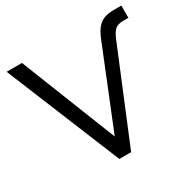

<svg xmlns="http://www.w3.org/2000/svg" viewBox="-156 -872 1040 1034"><g transform="rotate(-30 364.0 -355.0)"><path d="M300.8 0 9.8 -710H105L339.8 -117.2L534.2 -598.1Q556.6 -658.7 587.4 -684.3Q618.2 -710 675.8 -710H723.1V-633.8H688Q656.7 -633.8 639.9 -618.7Q623 -603.5 607.9 -566.9L374 0Z"/></g></svg>

Font: Rawline Medium
Style: Regular
Weight: 500
Designer: Matt McInerney, Pablo Impallari, Rodrigo Fuenzalida
Foundry: Matt McInerney, Pablo Impallari, Rodrigo Fuenzalida
Version: Version 4.020;PS 004.020;hotconv 1.0.88;makeotf.lib2.5.64775